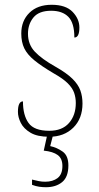

<svg xmlns="http://www.w3.org/2000/svg" viewBox="-20 -562 412 803"><path d="M186 10Q136 10 107.5 -7Q79 -24 67 -48Q55 -72 55 -94Q55 -138 76 -138Q76 -80 99.5 -47.5Q123 -15 186 -15Q240 -15 268.5 -47.5Q297 -80 297 -131Q297 -154 290 -174Q283 -194 263.5 -213.5Q244 -233 205 -255Q154 -285 124 -309.5Q94 -334 81.5 -360Q69 -386 69 -422Q69 -475 103 -508.5Q137 -542 196 -542Q255 -542 283.5 -512.5Q312 -483 312 -447Q312 -405 291 -405Q291 -466 266 -491.5Q241 -517 194 -517Q143 -517 120 -489Q97 -461 97 -421Q97 -376 126 -345.5Q155 -315 212 -283Q258 -257 282.5 -233Q307 -209 316 -184Q325 -159 325 -129Q325 -66 286.5 -28Q248 10 186 10ZM172 221Q158 221 144 219Q130 217 114 211V189Q130 193 142.5 195.5Q155 198 169 198Q201 198 221 182.5Q241 167 241 132Q241 101 221.5 86.5Q202 72 163 68L180 -9H205L190 49Q218 55 242 72Q266 89 266 130Q266 178 240 199.5Q214 221 172 221Z"/></svg>

Font: Noto Serif Lao SemiCondensed Thin
Style: Regular
Weight: 100
Width: 4
Designer: Monotype Design Team
Foundry: Monotype Imaging Inc.
Version: Version 2.003; ttfautohint (v1.8.4.7-5d5b)